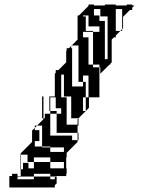

<svg xmlns="http://www.w3.org/2000/svg" viewBox="-20 -774 619 844"><path d="M453 -670V-702H417V-682H441V-670ZM453 -638V-670H441V-638ZM417 -634V-658H369V-706H345V-702H357V-638H389V-634ZM389 -574V-606H369V-574ZM273 -274H249V-298H225V-346H201V-286H229V-274H273V-254H293V-286H273ZM293 -286V-318H273V-286ZM229 -254V-274H201V-286H171V-254H177V-274H201V-254ZM153 -154H133V-130H165V-126H201V-106H261V-126H201V-130H165V-158H153ZM129 -34V-62H71V-30H81V-58H105V-34ZM129 -82V-62H201V-34H261V-62H201V-82ZM201 14H221V2H201V-10H129V2H201ZM517 -702V-734H489V-702ZM393 -706H417V-702H421V-734H393ZM517 -670V-702H489V-670ZM453 -606V-638H441V-606ZM389 -606V-634H345V-610H369V-606ZM453 -574V-606H441V-574ZM453 -542V-574H441V-542ZM389 -542V-574H369V-542ZM453 -542H441V-514H453ZM389 -510V-542H369V-510ZM325 -510V-542H297V-510ZM325 -478V-510H297V-478ZM325 -446V-478H297V-446ZM197 -318H171V-286H197ZM325 -446H297V-414H325ZM261 -414V-446H249V-414ZM345 -394V-414H297V-394ZM261 -382V-414H249V-382ZM261 -382H249V-350H261ZM249 -346H273V-318H293V-350H249ZM357 -318V-346H345V-318ZM357 -286V-318H345V-286ZM325 -254H273V-226H321V-250ZM229 -222V-254H201V-222ZM229 -222H201V-190H229ZM165 -158V-190H153V-158ZM21 50V0H33V-10H57V14H129V2H57V0H71V-30H69V-94H71V-62H101V-94H71V-100L121 -150V-200L133 -212V-222H143L133 -212V-202H153V-190H165V-222H143L171 -250V-254H165V-350H171V-318H197V-350H221V-450L225 -454V-466H237L271 -500V-550L273 -552V-562H283L293 -572V-574H295L293 -572V-562H297V-542H325V-574H295L321 -600V-706H327L369 -748V-754H393V-750H441V-754H489V-750H537V-754H561V-750H571L561 -740V-730H551L521 -700V-650L517 -646V-638H509L517 -646V-670H489V-638H509L489 -618V-610H481L471 -600V-500L465 -494V-490H461L421 -450V-478H417V-490H389V-510H369V-490H389V-478H417V-346H369V-442H345V-414H357V-346H371V-300L325 -254V-222H321V-190H325V-158H321V-190H201V-178H297V-158H321V-150L273 -102V-82H271V-34H273V-10H271V0H221V2H229V34H225V38H221V50Z"/></svg>

Font: Rubik Broken Fax
Style: Regular
Weight: 400
Designer: Hubert and Fischer, NaN
Foundry: Hubert and Fischer, NaN
Version: Version 2.201